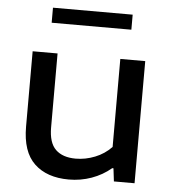

<svg xmlns="http://www.w3.org/2000/svg" viewBox="-53 -793 767 852"><g transform="rotate(5 330.0 -367.0)"><path d="M75.5 -208.5V-544H186.5V-214.5Q186.5 -146 217.8 -116Q249 -86 307 -86Q350.5 -86 392.8 -102.8Q435 -119.5 466 -152V-544H577V0H485L478 -58H472.5Q434 -25.5 385.5 -8.2Q337 9 284.5 9Q186.5 9 131 -43.8Q75.5 -96.5 75.5 -208.5ZM148.5 -677.5V-744.5H503.5V-677.5Z"/></g></svg>

Font: Encode Sans Expanded Medium
Style: Regular
Weight: 500
Width: 7
Designer: Multiple Designers
Foundry: Impallari Type
Version: Version 2.000